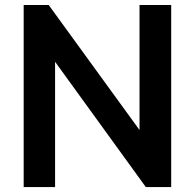

<svg xmlns="http://www.w3.org/2000/svg" viewBox="-20 -756 763 776"><path d="M202.6 0V-506.3L569.3 0H671.9V-735.8H543.9V-230.5L176.8 -735.8H75.7V0Z"/></svg>

Font: Winston SemiBold
Style: Regular
Weight: 600
Designer: Vernon Adams, Kim Jin-seong, David Berlow, Cristiano Sobral
Foundry: The Winston Project Authors
Version: Version 3.004